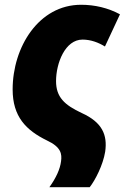

<svg xmlns="http://www.w3.org/2000/svg" viewBox="-20 -583 551 805"><path d="M187 202H356C379 173 412 109 421 53C431 -17 409 -70 323 -109C250 -143 215 -176 215 -243C215 -318 253 -417 326 -417C362 -417 394 -404 420 -388L483 -523C433 -550 377 -563 320 -563C142 -563 33 -385 33 -208C33 -94 89 -37 177 6C237 34 240 63 236 93C232 126 215 163 187 202Z"/></svg>

Font: Noto Sans SemiCondensed Black
Style: Italic
Weight: 900
Width: 4
Italic angle: -12°
Designer: Monotype Design Team
Foundry: Monotype Imaging Inc.
Version: Version 2.013